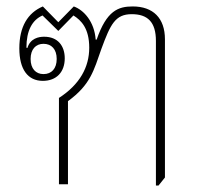

<svg xmlns="http://www.w3.org/2000/svg" viewBox="-20 -572 628 596"><path d="M464 4H472L492 -21V-450C492 -516 455 -552 392 -552C347 -552 311 -539 280 -449H277C273 -505 240 -541 209 -552L161 -503L113 -552C66 -532 40 -489 40 -422C40 -357 66 -321 113 -321C155 -321 181 -348 181 -391C181 -429 160 -458 117 -458C100 -458 74 -453 65 -423L62 -424C62 -477 80 -510 112 -524L161 -476L208 -524C232 -509 257 -484 257 -424C257 -364 228 -310 163 -268V0H191V-258C261 -309 271 -353 295 -421C323 -497 338 -528 389 -528C438 -528 464 -504 464 -445ZM115 -342C91 -342 75 -359 75 -389C75 -419 91 -436 115 -436C140 -436 156 -419 156 -389C156 -359 140 -342 115 -342Z"/></svg>

Font: Noto Serif Thai SemiCondensed Thin
Style: Regular
Weight: 100
Width: 4
Designer: Monotype Design Team
Foundry: Monotype Imaging Inc.
Version: Version 2.002